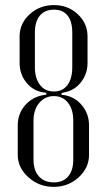

<svg xmlns="http://www.w3.org/2000/svg" viewBox="-20 -727 420 755"><path d="M149.9 -353 162.1 -355V-361.8L149.9 -363.8Q109.4 -370.1 83.3 -402.8Q57.1 -435.5 57.1 -480V-584Q57.1 -634.8 96.7 -670.9Q136.2 -707 191.9 -707Q247.6 -707 285.9 -671.1Q324.2 -635.3 324.2 -584V-480Q324.2 -436.5 298.6 -403.8Q272.9 -371.1 232.9 -363.8L222.2 -360.8V-354L232.9 -353Q275.4 -345.7 302.7 -312.3Q330.1 -278.8 330.1 -233.9V-118.2Q330.1 -66.9 289.1 -29.5Q248 7.8 190.9 7.8Q133.8 7.8 91.8 -29.8Q49.8 -67.4 49.8 -118.2V-233.9Q49.8 -278.8 77.6 -311.8Q105.5 -344.7 149.9 -353ZM191.9 -367.2Q226.1 -367.2 245.1 -392.3Q264.2 -417.5 264.2 -463.9V-599.1Q264.2 -643.1 245.6 -666Q227.1 -689 191.9 -689Q156.2 -689 136.7 -665.5Q117.2 -642.1 117.2 -599.1V-463.9Q117.2 -418.9 137.2 -393.1Q157.2 -367.2 191.9 -367.2ZM191.9 -9.8Q228 -9.8 248 -33.2Q268.1 -56.6 268.1 -99.1V-252.9Q268.1 -296.9 247.3 -323Q226.6 -349.1 191.9 -349.1Q156.7 -349.1 134.3 -322.3Q111.8 -295.4 111.8 -252.9V-99.1Q111.8 -57.1 133.1 -33.4Q154.3 -9.8 191.9 -9.8Z"/></svg>

Font: Moniqa Narrow Heading
Style: Regular
Weight: 400
Width: 4
Designer: Rajesh Rajput
Foundry: Rajesh Rajput
Version: Version 1.000